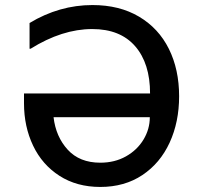

<svg xmlns="http://www.w3.org/2000/svg" viewBox="-20 -728 820 760"><path d="M689 -347Q689 -245 651.5 -163.5Q614 -82 543.5 -35Q473 12 377 12Q284 12 215.5 -32Q147 -76 111 -151.5Q75 -227 75 -319V-358H574Q574 -477 515 -545Q456 -613 345 -613Q226 -613 101 -535H97V-637Q215 -708 346 -708Q453 -708 530.5 -662Q608 -616 648.5 -534.5Q689 -453 689 -347ZM573 -264H192Q201 -187 248 -135.5Q295 -84 377 -84Q434 -84 478.5 -109Q523 -134 548 -175.5Q573 -217 573 -264Z"/></svg>

Font: Amiko SemiBold
Style: Regular
Weight: 600
Designer: Pablo Impallari, Rodrigo Fuenzalida, Andres Torresi
Foundry: Impallari Type
Version: Version 1.001; ttfautohint (v1.3)